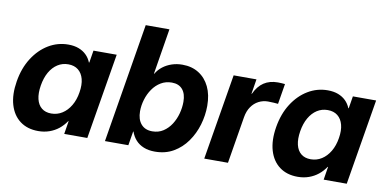

<svg xmlns="http://www.w3.org/2000/svg" viewBox="-71 -935 2325 1152"><g transform="rotate(10 1092.0 -359.0)"><path d="M208.5 10.3Q142.1 10.3 97.4 -23.2Q52.7 -56.6 34.7 -117.7Q16.6 -178.7 30.3 -261.2Q43.9 -343.8 82.8 -404.5Q121.6 -465.3 177.2 -498.8Q232.9 -532.2 297.4 -532.2Q334 -532.2 361.3 -521.7Q388.7 -511.2 407.7 -492.4Q426.8 -473.6 437 -447.8H439.5L451.7 -522.5H593.3L506.3 0H365.7L378.4 -79.6H376Q357.4 -51.8 332.3 -31.7Q307.1 -11.7 275.9 -0.7Q244.6 10.3 208.5 10.3ZM267.1 -106.9Q303.7 -106.9 333.7 -126Q363.8 -145 384.5 -179.9Q405.3 -214.8 412.6 -261.7Q420.4 -308.6 411.4 -343Q402.3 -377.4 378.4 -396.5Q354.5 -415.5 317.9 -415.5Q282.2 -415.5 253.2 -397Q224.1 -378.4 204.3 -344Q184.6 -309.6 176.8 -261.7Q168.9 -213.4 177.2 -178.7Q185.5 -144 208.5 -125.5Q231.4 -106.9 267.1 -106.9Z M918.9 10.3Q880.4 10.3 851.1 -1.5Q821.8 -13.2 802.2 -34.9Q782.7 -56.6 772.5 -85.9H770.5L756.3 0H613.8L733.9 -727.5H878.4L833 -449.2H835Q850.6 -475.6 874.5 -493.9Q898.4 -512.2 928.5 -522.2Q958.5 -532.2 992.7 -532.2Q1050.3 -532.2 1092.5 -505.6Q1134.8 -479 1158.2 -430.4Q1181.6 -381.8 1181.6 -314.5Q1181.6 -256.3 1164.6 -198.7Q1147.5 -141.1 1114 -93.8Q1080.6 -46.4 1031.7 -18.1Q982.9 10.3 918.9 10.3ZM882.3 -106.9Q920.4 -106.9 949.2 -125.7Q978 -144.5 997.6 -175Q1017.1 -205.6 1026.9 -241.9Q1036.6 -278.3 1036.6 -313.5Q1036.6 -362.3 1013.9 -388.9Q991.2 -415.5 948.7 -415.5Q911.6 -415.5 882.1 -397.7Q852.5 -379.9 832 -350.1Q811.5 -320.3 800.8 -284.4Q790 -248.5 790 -212.9Q790 -163.6 814.2 -135.3Q838.4 -106.9 882.3 -106.9Z M1218.8 0 1305.7 -522.5H1444.8L1430.2 -432.6H1432.6Q1454.6 -480.5 1489.7 -503.7Q1524.9 -526.9 1574.7 -526.9Q1587.4 -526.9 1598.4 -526.1Q1609.4 -525.4 1618.2 -524.4L1597.7 -400.4Q1589.4 -401.4 1571.5 -402.6Q1553.7 -403.8 1536.1 -403.8Q1505.9 -403.8 1479.5 -390.1Q1453.1 -376.5 1435.1 -350.3Q1417 -324.2 1410.6 -286.1L1363.3 0Z M1789.1 10.3Q1722.7 10.3 1678 -23.2Q1633.3 -56.6 1615.2 -117.7Q1597.2 -178.7 1610.8 -261.2Q1624.5 -343.8 1663.3 -404.5Q1702.1 -465.3 1757.8 -498.8Q1813.5 -532.2 1877.9 -532.2Q1914.6 -532.2 1941.9 -521.7Q1969.2 -511.2 1988.3 -492.4Q2007.3 -473.6 2017.6 -447.8H2020L2032.2 -522.5H2173.8L2086.9 0H1946.3L1959 -79.6H1956.5Q1938 -51.8 1912.8 -31.7Q1887.7 -11.7 1856.4 -0.7Q1825.2 10.3 1789.1 10.3ZM1847.7 -106.9Q1884.3 -106.9 1914.3 -126Q1944.3 -145 1965.1 -179.9Q1985.8 -214.8 1993.2 -261.7Q2001 -308.6 1991.9 -343Q1982.9 -377.4 1959 -396.5Q1935.1 -415.5 1898.4 -415.5Q1862.8 -415.5 1833.7 -397Q1804.7 -378.4 1784.9 -344Q1765.1 -309.6 1757.3 -261.7Q1749.5 -213.4 1757.8 -178.7Q1766.1 -144 1789.1 -125.5Q1812 -106.9 1847.7 -106.9Z"/></g></svg>

Font: Inter 28pt
Style: Bold Italic
Weight: 700
Italic angle: -9.3988°
Designer: Rasmus Andersson
Foundry: rsms
Version: Version 4.001;git-66647c0bb